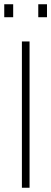

<svg xmlns="http://www.w3.org/2000/svg" viewBox="-31 -883 241 903"><path d="M72 0V-688H108V0ZM-11 -802V-863H31V-802ZM149 -802V-863H190V-802Z"/></svg>

Font: Saira ExtraCondensed Thin
Style: Regular
Weight: 250
Width: 2
Designer: Hector Gatti with collaboration of the Omnibus-Type team
Foundry: Omnibus-Type
Version: Version 1.101